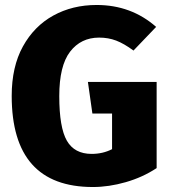

<svg xmlns="http://www.w3.org/2000/svg" viewBox="-20 -733 689 771"><path d="M353 18Q27 18 27 -348Q27 -465 72 -546.5Q117 -628 194 -670.5Q271 -713 368 -713Q507 -713 607 -625L516 -530Q478 -558 446.5 -570Q415 -582 378 -582Q305 -582 261.5 -525.5Q218 -469 218 -347Q218 -221 248.5 -168Q279 -115 348 -115Q393 -115 430 -134V-277H351L333 -404H609V-58Q553 -21 485 -1.5Q417 18 353 18Z"/></svg>

Font: Trujillo ExtraBold
Style: Regular
Weight: 800
Designer: Fira Sans original fonts by bBox Type GmbH, Carrois Corporate GbR, & Edenspiekermann AG / Changes by Cristiano Sobral
Foundry: Fira Sans original fonts by bBox Type GmbH, Carrois Corporate GbR, & Edenspiekermann AG / Changes by Cristiano Sobral
Version: Version 4.301;July 28, 2020;FontCreator 13.0.0.2655 64-bit